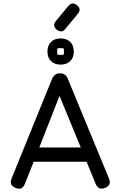

<svg xmlns="http://www.w3.org/2000/svg" viewBox="-20 -1109 706 1129"><path d="M313 -935Q286 -958 309 -986L382 -1074Q405 -1101 433 -1078Q461 -1056 437 -1027L364 -939Q343 -912 313 -935ZM336 -729Q301 -729 280 -749.5Q259 -770 259 -806Q259 -842 280 -862.5Q301 -883 336 -883Q372 -883 393 -862.5Q414 -842 414 -806Q414 -770 393 -749.5Q372 -729 336 -729ZM356 -800Q356 -804 356 -806Q356 -822 354 -824Q352 -826 336 -826Q320 -826 318 -823.5Q316 -821 316 -806Q316 -790 318.5 -788Q321 -786 336 -786Q351 -786 353.5 -788Q356 -790 356 -800ZM126 -27Q110 12 72 -4Q32 -19 48 -59L286 -645Q301 -678 333 -678H335Q368 -676 379 -645L621 -59Q637 -20 598 -4Q558 11 543 -27L489 -158H178ZM330 -545 211 -242H455Z"/></svg>

Font: Jura
Style: Bold
Weight: 700
Designer: Daniel Johnson, Alexei Vanyashin
Foundry: Daniel Johnson
Version: Version 5.103